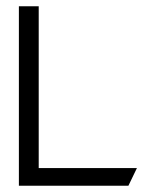

<svg xmlns="http://www.w3.org/2000/svg" viewBox="-20 -595 491 610"><path d="M388 -5H40V-575H103V-61H415Z"/></svg>

Font: Charger Pro
Style: Lit
Weight: 300
Designer: Jasper
Foundry: Cannot Into Space Fonts
Version: Version 1.09